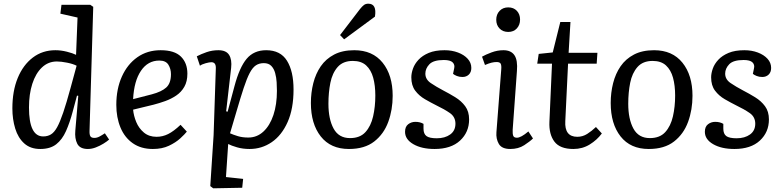

<svg xmlns="http://www.w3.org/2000/svg" viewBox="-20 -793 4240 1040"><path d="M465 -86Q464 -64 469.5 -55Q475 -46 491 -46Q505 -46 519 -53.5Q533 -61 548 -71L571 -37Q560 -27 540.5 -15Q521 -3 499 5.5Q477 14 456 14Q413 14 398.5 -14.5Q384 -43 388 -86L404 -274L397 -275L374 -189Q358 -129 337.5 -83Q317 -37 284.5 -11.5Q252 14 198 14Q145 14 111.5 -16Q78 -46 62.5 -96.5Q47 -147 47 -206Q47 -300 76 -370.5Q105 -441 157.5 -481Q210 -521 280 -521Q310 -521 342 -513Q374 -505 392 -496L400 -698L307 -719L313 -767H469L485 -756ZM214 -54Q238 -54 256 -65Q274 -76 289.5 -104Q305 -132 322.5 -183.5Q340 -235 362 -316L395 -437Q376 -447 343.5 -453.5Q311 -460 288 -460Q241 -460 207 -427.5Q173 -395 155 -339Q137 -283 137 -211Q137 -54 214 -54Z M850 -521Q925 -521 960 -486.5Q995 -452 995 -394Q995 -352 978.5 -323Q962 -294 934.5 -275.5Q907 -257 875 -245.5Q843 -234 812 -226L701 -199Q704 -166 718 -132Q732 -98 759.5 -75Q787 -52 828 -52Q861 -52 891 -67Q921 -82 958 -117L992 -80Q981 -66 956.5 -43.5Q932 -21 895 -3.5Q858 14 808 14Q744 14 699.5 -17Q655 -48 632.5 -102.5Q610 -157 610 -225Q610 -311 640 -378Q670 -445 724 -483Q778 -521 850 -521ZM906 -391Q906 -420 892 -442.5Q878 -465 843 -465Q781 -465 743.5 -409.5Q706 -354 701 -256L802 -282Q855 -296 880.5 -319Q906 -342 906 -391Z M1149 -421Q1151 -456 1125 -456Q1114 -456 1094 -450.5Q1074 -445 1063 -437L1046 -488Q1069 -500 1099 -510.5Q1129 -521 1163 -521Q1205 -521 1221 -495.5Q1237 -470 1232 -425L1205 -190L1213 -188L1250 -326Q1277 -428 1316 -474.5Q1355 -521 1422 -521Q1499 -521 1534.5 -464Q1570 -407 1570 -308Q1570 -204 1538 -132Q1506 -60 1452 -23Q1398 14 1332 14Q1295 14 1264 5Q1233 -4 1216 -13L1204 166L1297 176L1292 224L1135 227L1119 215L1137 -61ZM1409 -451Q1384 -451 1366 -439Q1348 -427 1332.5 -397.5Q1317 -368 1300 -316.5Q1283 -265 1260 -186L1226 -71Q1244 -63 1268.5 -55.5Q1293 -48 1325 -48Q1372 -48 1407 -80.5Q1442 -113 1461 -170Q1480 -227 1480 -301Q1480 -322 1478.5 -347.5Q1477 -373 1470.5 -397Q1464 -421 1449.5 -436Q1435 -451 1409 -451Z M1870 14Q1771 14 1717.5 -54Q1664 -122 1664 -235Q1664 -291 1677 -342.5Q1690 -394 1717.5 -434Q1745 -474 1790 -497.5Q1835 -521 1899 -521Q1998 -521 2052.5 -453.5Q2107 -386 2107 -274Q2107 -198 2083 -132.5Q2059 -67 2007 -26.5Q1955 14 1870 14ZM1876 -45Q1930 -45 1959.5 -77.5Q1989 -110 2001 -162.5Q2013 -215 2013 -275Q2013 -330 2001.5 -372Q1990 -414 1963.5 -438.5Q1937 -463 1891 -463Q1838 -463 1809 -430Q1780 -397 1769.5 -344.5Q1759 -292 1759 -231Q1759 -148 1787 -96.5Q1815 -45 1876 -45ZM1930 -744Q1942 -759 1951.5 -766Q1961 -773 1975 -773Q2022 -773 2011 -703L1844 -580L1822 -603Z M2346 -44Q2390 -44 2418.5 -64.5Q2447 -85 2447 -123Q2447 -160 2416.5 -181Q2386 -202 2346 -221Q2314 -237 2282 -255.5Q2250 -274 2229 -302Q2208 -330 2208 -374Q2208 -396 2217 -421.5Q2226 -447 2247 -469.5Q2268 -492 2302.5 -506.5Q2337 -521 2388 -521Q2428 -521 2461 -508.5Q2494 -496 2513.5 -474.5Q2533 -453 2533 -425Q2533 -402 2519.5 -389Q2506 -376 2485 -376Q2468 -376 2454.5 -381.5Q2441 -387 2434 -393L2440 -422Q2445 -442 2432 -455Q2419 -468 2384 -468Q2328 -468 2306 -445Q2284 -422 2284 -394Q2284 -363 2313.5 -343Q2343 -323 2381 -303Q2414 -286 2446.5 -266Q2479 -246 2500 -217.5Q2521 -189 2521 -146Q2521 -77 2472 -31.5Q2423 14 2334 14Q2264 14 2219 -12Q2174 -38 2174 -79Q2174 -107 2191 -120Q2208 -133 2230 -133Q2256 -133 2274 -122V-96Q2274 -68 2290 -56Q2306 -44 2346 -44Z M2668 -686Q2668 -715 2686 -734Q2704 -753 2733 -753Q2762 -753 2779.5 -734.5Q2797 -716 2797 -687Q2797 -658 2779.5 -639Q2762 -620 2733 -620Q2704 -620 2686 -638.5Q2668 -657 2668 -686ZM2695 -416Q2697 -439 2692 -448Q2687 -457 2670 -457Q2657 -457 2642.5 -453.5Q2628 -450 2607 -441L2591 -486Q2610 -497 2642 -509Q2674 -521 2707 -521Q2748 -521 2766.5 -494Q2785 -467 2780 -408L2757 -90Q2756 -68 2760 -57.5Q2764 -47 2780 -47Q2802 -47 2842 -81L2867 -43Q2851 -27 2819.5 -6.5Q2788 14 2744 14Q2698 14 2682 -13.5Q2666 -41 2669 -77Z M2898 -501 2974 -509 3015 -674H3070L3060 -507H3216L3212 -448H3057L3042 -137Q3037 -52 3107 -52Q3136 -52 3160.5 -67.5Q3185 -83 3208 -105L3240 -70Q3214 -35 3174.5 -10.5Q3135 14 3086 14Q3013 14 2983 -26Q2953 -66 2956 -133L2970 -448H2890Z M3494 14Q3395 14 3341.5 -54Q3288 -122 3288 -235Q3288 -291 3301 -342.5Q3314 -394 3341.5 -434Q3369 -474 3414 -497.5Q3459 -521 3523 -521Q3622 -521 3676.5 -453.5Q3731 -386 3731 -274Q3731 -198 3707 -132.5Q3683 -67 3631 -26.5Q3579 14 3494 14ZM3500 -45Q3554 -45 3583.5 -77.5Q3613 -110 3625 -162.5Q3637 -215 3637 -275Q3637 -330 3625.5 -372Q3614 -414 3587.5 -438.5Q3561 -463 3515 -463Q3462 -463 3433 -430Q3404 -397 3393.5 -344.5Q3383 -292 3383 -231Q3383 -148 3411 -96.5Q3439 -45 3500 -45Z M3970 -44Q4014 -44 4042.5 -64.5Q4071 -85 4071 -123Q4071 -160 4040.5 -181Q4010 -202 3970 -221Q3938 -237 3906 -255.5Q3874 -274 3853 -302Q3832 -330 3832 -374Q3832 -396 3841 -421.5Q3850 -447 3871 -469.5Q3892 -492 3926.5 -506.5Q3961 -521 4012 -521Q4052 -521 4085 -508.5Q4118 -496 4137.5 -474.5Q4157 -453 4157 -425Q4157 -402 4143.5 -389Q4130 -376 4109 -376Q4092 -376 4078.5 -381.5Q4065 -387 4058 -393L4064 -422Q4069 -442 4056 -455Q4043 -468 4008 -468Q3952 -468 3930 -445Q3908 -422 3908 -394Q3908 -363 3937.5 -343Q3967 -323 4005 -303Q4038 -286 4070.5 -266Q4103 -246 4124 -217.5Q4145 -189 4145 -146Q4145 -77 4096 -31.5Q4047 14 3958 14Q3888 14 3843 -12Q3798 -38 3798 -79Q3798 -107 3815 -120Q3832 -133 3854 -133Q3880 -133 3898 -122V-96Q3898 -68 3914 -56Q3930 -44 3970 -44Z"/></svg>

Font: Literata 12pt
Style: Italic
Weight: 400
Italic angle: -2°
Designer: Latin by Veronika Burian and Jose Scaglione. Greek by Irene Vlachou. Cyrillic by Vera Evstafieva
Foundry: TypeTogether
Version: Version 3.002